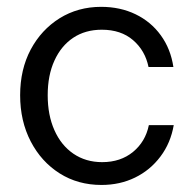

<svg xmlns="http://www.w3.org/2000/svg" viewBox="-20 -527 556 553"><path d="M408.7 -166.5C402.3 -134.9 387.1 -109.2 363.2 -89.5C339.4 -69.9 309.6 -60 274.2 -60C242.6 -60 215 -68.2 191.4 -84.3C167.9 -100.4 149.6 -122.9 136.7 -152.1C123.8 -181 117.4 -214.6 117.4 -252.7C117.4 -290.9 123.8 -324 136.7 -352.3C149.6 -380.8 167.7 -402.7 190.9 -418.2C214.2 -433.7 241.6 -441.4 273.2 -441.4C310 -441.4 340 -431.4 363.2 -411.4C386.5 -391.4 401.3 -365.6 407.8 -334H479.4C474.2 -368.8 462.1 -399.3 443.1 -425.4C424.1 -451.6 399.9 -471.7 370.5 -485.9C341.1 -500.1 308.1 -507.3 271.3 -507.3C226.7 -507.3 186.9 -496.2 151.7 -474.4C116.6 -452.4 88.8 -422.4 68.5 -384.4C48.2 -346.2 38 -302.3 38 -252.7C38 -203.1 48.2 -158.7 68.5 -119.6C88.8 -80.6 116.6 -49.9 151.7 -27.7C186.9 -5.4 227.1 5.7 272.2 5.7C307.7 5.7 340 -1.4 369 -15.6C398.1 -29.8 422.4 -49.9 442.1 -76.1C461.8 -102.2 474.5 -132.4 480.4 -166.6H408.7Z"/></svg>

Font: Diatome
Style: Regular
Weight: 400
Designer: 15.100.17
Foundry: 15.100.17
Version: Version 1.008;Fontself Maker 3.5.8